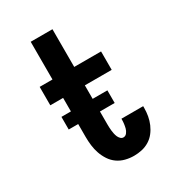

<svg xmlns="http://www.w3.org/2000/svg" viewBox="-180 -838 859 948"><g transform="rotate(-30 250.0 -363.5)"><path d="M304 8Q280 8 256 2Q232 -4 212 -18Q192 -32 178.5 -52.5Q165 -73 157 -96Q149 -119 146 -143.5Q143 -168 143 -192V-415H70V-520H143V-735H267V-520H420V-415H267V-192Q267 -183 267.5 -173.5Q268 -164 269 -155Q270 -146 272 -137Q274 -128 277.5 -119.5Q281 -111 288 -104Q295 -97 304 -97Q316 -97 324 -107.5Q332 -118 335 -130Q338 -142 339.5 -154Q341 -166 341 -178V-182H465V-172Q465 -149 461 -126.5Q457 -104 448 -83Q439 -62 425 -44Q411 -26 391.5 -14Q372 -2 349.5 3Q327 8 304 8ZM89 -266V-338H351V-266Z"/></g></svg>

Font: Iosevka Curly Extrabold
Style: Regular
Weight: 800
Monospace: yes
Designer: Belleve Invis
Foundry: Belleve Invis
Version: Version 22.1.2; ttfautohint (v1.8.4)